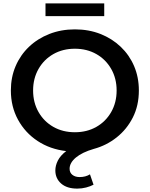

<svg xmlns="http://www.w3.org/2000/svg" viewBox="-20 -883 882 1131"><path d="M435 228Q374 228 340 198Q306 168 306 121Q306 92 321 62.5Q336 33 370 7Q275 -4 201.5 -52.5Q128 -101 86 -178Q44 -255 44 -350Q44 -428 72 -493.5Q100 -559 151 -607.5Q202 -656 271 -683Q340 -710 421 -710Q503 -710 571.5 -683Q640 -656 691 -607.5Q742 -559 770 -493.5Q798 -428 798 -350Q798 -261 762.5 -191Q727 -121 667 -73.5Q607 -26 533 -6Q464 14 427 45Q390 76 390 111Q390 134 406.5 147Q423 160 449 160Q484 160 510 144L531 205Q512 215 487 221.5Q462 228 435 228ZM421 -104Q492 -104 547.5 -135.5Q603 -167 635 -223Q667 -279 667 -350Q667 -421 635 -477Q603 -533 547.5 -564.5Q492 -596 421 -596Q350 -596 294.5 -564.5Q239 -533 207 -477Q175 -421 175 -350Q175 -279 207 -223Q239 -167 294.5 -135.5Q350 -104 421 -104ZM248 -788V-863H594V-788Z"/></svg>

Font: Montserrat SemiBold
Style: Regular
Weight: 600
Designer: Julieta Ulanovsky
Foundry: Julieta Ulanovsky
Version: Version 9.000; ttfautohint (v1.8.4.7-5d5b)